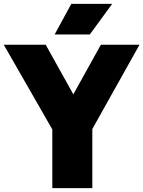

<svg xmlns="http://www.w3.org/2000/svg" viewBox="-54 -971 740 991"><path d="M216 0V-303L-34.5 -740H182L324.5 -484L466.5 -740H666L422.5 -305V0ZM228 -793 314 -951H525L409.5 -793Z"/></svg>

Font: Encode Sans SemiCondensed SemiCondensed Black
Style: Regular
Weight: 900
Width: 4
Designer: Multiple Designers
Foundry: Impallari Type
Version: Version 3.000; ttfautohint (v1.8.3) -l 8 -r 50 -G 200 -x 14 